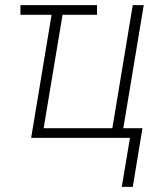

<svg xmlns="http://www.w3.org/2000/svg" viewBox="-20 -540 640 752"><path d="M457 192 489 0H102L182 -482H60V-520H360V-482H225L151 -38H420L500 -520H543L463 -38H538L500 192Z"/></svg>

Font: Iosevka Aile XLt Obl
Style: Regular
Weight: 200
Italic angle: -9°
Designer: Belleve Invis
Foundry: Belleve Invis
Version: Version 31.1.0; ttfautohint (v1.8.4)